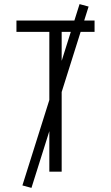

<svg xmlns="http://www.w3.org/2000/svg" viewBox="-20 -835 540 934"><path d="M220 0V-680H60V-735H440V-680H280V0ZM133 79 89 67 367 -815 411 -803Z"/></svg>

Font: Iosevka Curly Light
Style: Regular
Weight: 300
Monospace: yes
Designer: Belleve Invis
Foundry: Belleve Invis
Version: Version 22.1.2; ttfautohint (v1.8.4)